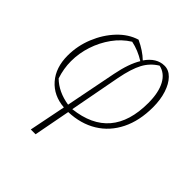

<svg xmlns="http://www.w3.org/2000/svg" viewBox="-187 -612 936 936"><g transform="rotate(45 281.0 -144.5)"><path d="M172 196 210 6Q134 0 89 -51.5Q44 -103 44 -186Q44 -253 69.5 -315.5Q95 -378 138 -423.5Q181 -469 234 -485Q286 -461 320 -428Q359 -485 414 -485Q443 -485 466.5 -461Q490 -437 503.5 -395.5Q517 -354 517 -302Q517 -209 483 -140.5Q449 -72 387 -34Q325 4 241 7L205 196ZM295 -282 245 -17Q486 -44 486 -300Q486 -372 462.5 -415.5Q439 -459 396 -468Q355 -443 332.5 -401Q310 -359 295 -282ZM92 -76Q139 -30 215 -18L267 -282Q284 -368 314 -417Q268 -446 219 -456Q174 -428 142 -383.5Q110 -339 92.5 -286Q75 -233 75 -178Q75 -127 92 -76Z"/></g></svg>

Font: Piazzolla Thin
Style: Italic
Weight: 100
Italic angle: -11.3°
Designer: Juan Pablo del Peral
Foundry: Huerta Tipografica
Version: Version 1.330